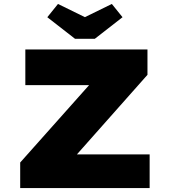

<svg xmlns="http://www.w3.org/2000/svg" viewBox="-20 -950 860 970"><path d="M82 0V-129L513 -613L606 -520H108V-700H725V-572L295 -87L202 -170H736V0ZM359 -754 219 -863 273 -930 424 -856H394L545 -930L599 -863L459 -754Z"/></svg>

Font: Lexend Giga ExtraBold
Style: Regular
Weight: 800
Designer: Bonnie Shaver-Troup, Thomas Jockin
Foundry: Lexend
Version: Version 1.007